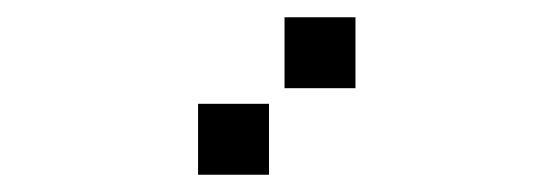

<svg xmlns="http://www.w3.org/2000/svg" viewBox="-20 -811 640 222"><path d="M310 -791Q309 -791 309 -791Q309 -791 309 -790V-710Q309 -709 309 -709Q309 -709 310 -709H390Q391 -709 391 -709Q391 -709 391 -710V-790Q391 -791 391 -791Q391 -791 390 -791ZM210 -691Q209 -691 209 -691Q209 -691 209 -690V-610Q209 -609 209 -609Q209 -609 210 -609H290Q291 -609 291 -609Q291 -609 291 -610V-690Q291 -691 291 -691Q291 -691 290 -691Z"/></svg>

Font: Doto Black ExtraBold
Style: Regular
Weight: 800
Monospace: yes
Version: Version 1.000